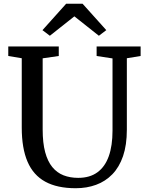

<svg xmlns="http://www.w3.org/2000/svg" viewBox="-20 -989 780 1017"><path d="M381.3 8Q283.2 8 219.9 -26.6Q156.5 -61.1 125.9 -132.4Q95.2 -203.6 95.2 -313.5V-680.5L23.8 -692.4V-743H291.3V-692.4L206 -680.1V-303.1Q206 -232.1 219.2 -183.1Q232.4 -134.1 257.1 -104Q281.9 -73.9 316.5 -60.4Q351.2 -46.9 394.2 -46.9Q455.5 -46.9 495.8 -76.2Q536.2 -105.5 556.1 -161.3Q576 -217.2 576 -296.7V-679.6L491.8 -692.4V-743H724.9V-692.4L651.9 -680.5V-302.3Q651.9 -220.8 631.8 -162.1Q611.7 -103.5 575 -65.8Q538.3 -28.1 488.9 -10.1Q439.6 8 381.3 8ZM244.1 -799.6 204.9 -829.2 330.4 -969.2H417.4L543 -829.4L503.8 -799.6L373.9 -902.4Z"/></svg>

Font: Merriweather Light
Style: Regular
Weight: 300
Designer: Eben Sorkin
Foundry: Eben Sorkin
Version: Version 2.100